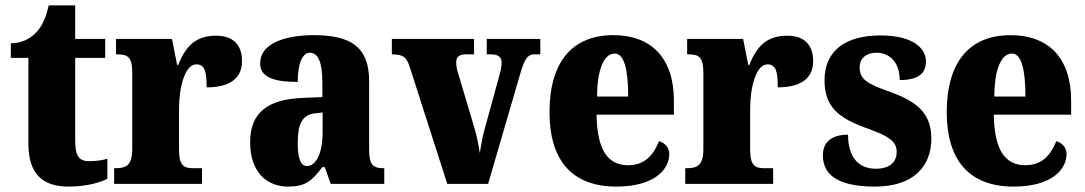

<svg xmlns="http://www.w3.org/2000/svg" viewBox="-20 -680 4014 710"><path d="M234 10C307 10 356 -8 377 -19V-93C358 -87 334 -84 309 -84C268 -84 258 -108 258 -165V-466H369V-536H258V-660H160C151 -617 136 -586 120 -567C103 -546 70 -520 20 -520V-466H85V-149C85 -31 143 10 234 10Z M402 0H727V-58H695C662 -58 642 -66 642 -125V-277C642 -358 664 -442 706 -442C739 -442 744 -412 744 -357C822 -357 875 -385 875 -454C875 -508 848 -548 779 -548C710 -548 669 -516 639 -440H635L616 -536H409V-479H413C452 -479 469 -470 469 -411V-130C469 -67 446 -58 406 -58H402Z M1045 10C1108 10 1132 -9 1172 -62H1181L1203 0H1401V-58H1397C1357 -58 1345 -74 1345 -128V-381C1345 -506 1277 -550 1141 -550C1033 -550 942 -519 942 -446C942 -397 987 -377 1081 -377C1081 -447 1099 -485 1126 -485C1157 -485 1172 -449 1172 -374V-321L1100 -318C970 -313 905 -264 905 -154C905 -42 968 10 1045 10ZM1115 -66C1091 -66 1081 -96 1081 -151C1081 -221 1097 -256 1146 -261L1173 -264V-191C1173 -116 1150 -66 1115 -66Z M1495 -433 1634 0H1785L1904 -408C1920 -464 1933 -479 1955 -479H1978V-536H1780V-479H1798C1825 -479 1835 -465 1835 -450C1835 -430 1831 -417 1825 -395L1770 -195C1763 -169 1759 -140 1754 -114C1750 -146 1743 -178 1731 -218L1675 -406C1671 -419 1667 -433 1667 -449C1667 -468 1676 -479 1703 -479H1733V-536H1429V-479C1470 -479 1483 -470 1495 -433Z M2259 10C2401 10 2455 -54 2455 -111C2455 -135 2438 -152 2417 -158C2397 -107 2364 -69 2303 -69C2227 -69 2188 -126 2186 -256H2472V-308C2472 -467 2387 -550 2248 -550C2098 -550 2012 -453 2012 -265C2012 -91 2092 10 2259 10ZM2303 -323H2188C2188 -426 2215 -482 2253 -482C2288 -482 2303 -423 2303 -323Z M2514 0H2839V-58H2807C2774 -58 2754 -66 2754 -125V-277C2754 -358 2776 -442 2818 -442C2851 -442 2856 -412 2856 -357C2934 -357 2987 -385 2987 -454C2987 -508 2960 -548 2891 -548C2822 -548 2781 -516 2751 -440H2747L2728 -536H2521V-479H2525C2564 -479 2581 -470 2581 -411V-130C2581 -67 2558 -58 2518 -58H2514Z M3216 10C3354 10 3424 -61 3424 -168C3424 -270 3359 -309 3264 -343C3181 -372 3159 -390 3159 -431C3159 -466 3185 -485 3221 -485C3269 -485 3307 -450 3307 -384C3374 -384 3404 -407 3404 -453C3404 -501 3357 -549 3236 -549C3111 -549 3029 -496 3029 -383C3029 -284 3082 -242 3190 -204C3262 -178 3296 -159 3296 -118C3296 -85 3275 -56 3218 -56C3159 -56 3116 -94 3116 -182C3065 -182 3023 -162 3023 -106C3023 -41 3067 10 3216 10Z M3728 10C3870 10 3924 -54 3924 -111C3924 -135 3907 -152 3886 -158C3866 -107 3833 -69 3772 -69C3696 -69 3657 -126 3655 -256H3941V-308C3941 -467 3856 -550 3717 -550C3567 -550 3481 -453 3481 -265C3481 -91 3561 10 3728 10ZM3772 -323H3657C3657 -426 3684 -482 3722 -482C3757 -482 3772 -423 3772 -323Z"/></svg>

Font: Noto Serif Armenian Condensed Black
Style: Regular
Weight: 900
Width: 3
Designer: Monotype Design Team
Foundry: Monotype Imaging Inc.
Version: Version 2.008